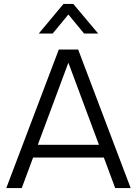

<svg xmlns="http://www.w3.org/2000/svg" viewBox="-20 -960 699 980"><path d="M12 0 280 -707H379L647 0H568L510 -156H149L91 0ZM173 -221H485L329 -640ZM178 -789 304 -940H354L481 -789H409L329 -886L249 -789Z"/></svg>

Font: Onest Light
Style: Regular
Weight: 300
Designer: Dmitri Voloshin, Andrey Kudryavtsev
Foundry: Dmitri Voloshin, Andrey Kudryavtsev
Version: Version 1.000;gftools[0.9.33]